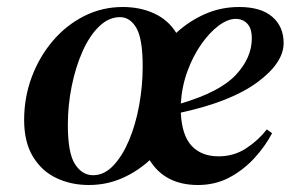

<svg xmlns="http://www.w3.org/2000/svg" viewBox="-20 -515 831 549"><path d="M234 14Q183 14 141 -6Q99 -26 74 -67.5Q49 -109 49 -172Q49 -236 70.5 -294Q92 -352 130.5 -397.5Q169 -443 220.5 -469Q272 -495 331 -495Q381 -495 421 -476.5Q461 -458 484 -421Q521 -455 566.5 -475Q612 -495 664 -495Q726 -495 758.5 -467Q791 -439 791 -392Q791 -335 715.5 -279.5Q640 -224 497 -193Q500 -128 528 -98Q556 -68 605 -68Q649 -68 684 -91Q719 -114 743 -145L758 -134Q738 -96 706.5 -62Q675 -28 635 -7Q595 14 546 14Q452 14 408 -57Q372 -24 328 -5Q284 14 234 14ZM246 -14Q278 -14 304 -41.5Q330 -69 349 -114Q368 -159 378 -214.5Q388 -270 388 -325Q388 -404 370 -435Q352 -466 323 -466Q291 -466 263.5 -439.5Q236 -413 216 -368Q196 -323 185 -268.5Q174 -214 174 -158Q174 -77 194.5 -45.5Q215 -14 246 -14ZM654 -461Q631 -461 605 -441.5Q579 -422 555.5 -388.5Q532 -355 516 -311.5Q500 -268 497 -219Q609 -252 654.5 -301Q700 -350 700 -405Q700 -434 687 -447.5Q674 -461 654 -461Z"/></svg>

Font: DM Serif Text
Style: Italic
Weight: 400
Italic angle: -12°
Designer: Colophon Foundry, Frank Grießhammer
Foundry: Colophon Foundry
Version: Version 5.100; ttfautohint (v1.8.2)